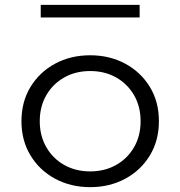

<svg xmlns="http://www.w3.org/2000/svg" viewBox="-20 -756 744 792"><path d="M352 16Q272 16 207.8 -18.5Q143.5 -53 106 -114.5Q68.5 -176 68.5 -256Q68.5 -336.5 106 -397.8Q143.5 -459 207.5 -493.5Q271.5 -528 352 -528Q432 -528 496.2 -493.5Q560.5 -459 598 -397.8Q635.5 -336.5 635.5 -256Q635.5 -176 598 -114.5Q560.5 -53 496.2 -18.5Q432 16 352 16ZM352 -49Q412 -49 459 -75.5Q506 -102 533 -148.8Q560 -195.5 560 -256Q560 -316.5 533 -363.2Q506 -410 459 -436.5Q412 -463 352 -463Q292 -463 245 -436.5Q198 -410 171 -363.2Q144 -316.5 144 -256Q144 -196 171 -149Q198 -102 245 -75.5Q292 -49 352 -49ZM148 -684V-736H556V-684Z"/></svg>

Font: Spartan Thin
Style: Regular
Weight: 400
Version: Version 1.004